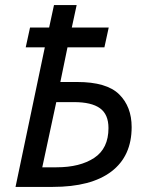

<svg xmlns="http://www.w3.org/2000/svg" viewBox="-20 -734 594 754"><path d="M41 0 156 -548H81L98 -626H173L192 -714H281L262 -626H407L390 -548H245L217 -412H283Q399 -412 448 -363.5Q497 -315 497 -235Q497 -121 417.5 -60.5Q338 0 187 0ZM146 -77H202Q294 -77 350 -114Q406 -151 406 -231Q406 -285 372.5 -309Q339 -333 271 -333H201Z"/></svg>

Font: Manna Sans
Style: Italic
Weight: 400
Italic angle: -12°
Designer: Monotype Design Team
Foundry: Monotype Imaging Inc.
Version: Version 2.001.1; ttfautohint (v1.8.2)